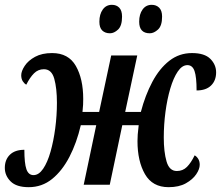

<svg xmlns="http://www.w3.org/2000/svg" viewBox="-36 -766 916 796"><path d="M83 10Q32 10 8 -14Q-16 -38 -16 -70Q-16 -104 5 -124.5Q26 -145 65 -145Q65 -89 73.5 -64.5Q82 -40 103 -40Q125 -40 143 -66.5Q161 -93 173.5 -137Q186 -181 193 -234Q200 -287 200 -340Q200 -400 189 -439.5Q178 -479 146 -479Q122 -479 105 -462Q88 -445 73 -415Q65 -419 58.5 -429Q52 -439 52 -454Q52 -471 66.5 -493Q81 -515 109.5 -530.5Q138 -546 180 -546Q248 -546 278.5 -492.5Q309 -439 309 -356Q309 -344 308.5 -332Q308 -320 306 -302H375L425 -536H533L483 -302H548Q566 -371 595.5 -426.5Q625 -482 666 -514Q707 -546 760 -546Q812 -546 836 -522Q860 -498 860 -466Q860 -432 839 -411.5Q818 -391 779 -391Q779 -447 770.5 -471.5Q762 -496 741 -496Q719 -496 701 -469.5Q683 -443 670 -399Q657 -355 650 -302Q643 -249 643 -196Q643 -136 654.5 -96.5Q666 -57 697 -57Q722 -57 739 -74Q756 -91 771 -122Q780 -117 786 -107Q792 -97 792 -83Q792 -65 777.5 -43.5Q763 -22 734.5 -6Q706 10 663 10Q596 10 565 -44Q534 -98 534 -181Q534 -195 535 -208.5Q536 -222 539 -247H471L419 0H311L363 -247H299Q282 -174 252 -116Q222 -58 180 -24Q138 10 83 10ZM585 -628Q541 -628 541 -676Q541 -707 555 -726.5Q569 -746 593 -746Q612 -746 624 -734Q636 -722 636 -697Q636 -659 619 -643.5Q602 -628 585 -628ZM420 -628Q400 -628 388 -639.5Q376 -651 376 -676Q376 -707 390 -726.5Q404 -746 428 -746Q447 -746 458.5 -734Q470 -722 470 -697Q470 -659 453.5 -643.5Q437 -628 420 -628Z"/></svg>

Font: Noto Serif ExtraCondensed SemiBold
Style: Italic
Weight: 600
Width: 2
Italic angle: -12°
Designer: Monotype Design Team
Foundry: Monotype Imaging Inc.
Version: Version 2.013